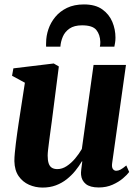

<svg xmlns="http://www.w3.org/2000/svg" viewBox="-20 -837 630 868"><path d="M172.5 11Q140 11 111.2 -1.8Q82.5 -14.5 64.2 -40.8Q46 -67 45 -108.5Q45 -125 47 -146Q49 -167 51.8 -190.2Q54.5 -213.5 58 -237Q61.5 -260.5 64.5 -281.5L92.5 -463L34.5 -494.5L40.5 -528L223 -550L246 -536.5L214 -287Q211 -266 208 -243.2Q205 -220.5 202.2 -199.2Q199.5 -178 197.5 -161Q195.5 -144 195.5 -133.5Q195.5 -112 200 -98.5Q204.5 -85 214.2 -78.8Q224 -72.5 239.5 -72.5Q261 -72.5 281.5 -86Q302 -99.5 319.5 -120.2Q337 -141 350 -163.5L403 -543.5H549.5L487 -99.5Q484.5 -81.5 490.2 -73.2Q496 -65 505.5 -65Q514.5 -65 524.8 -70.2Q535 -75.5 551 -89L564 -59.5Q555.5 -47.5 536.2 -31Q517 -14.5 489 -2Q461 10.5 426.5 10.5Q387.5 10.5 368.2 -5Q349 -20.5 346.5 -46.5Q346 -50.5 346.2 -57.2Q346.5 -64 347.5 -72.5Q348.5 -81 349.8 -90.2Q351 -99.5 352 -107L350.5 -108Q337.5 -86 320.5 -65Q303.5 -44 281.8 -26.8Q260 -9.5 232.8 0.8Q205.5 11 172.5 11ZM188.5 -626Q188.5 -630.5 188.2 -634.5Q188 -638.5 188.5 -644Q188.5 -674.5 198.8 -704.8Q209 -735 230 -760.5Q251 -786 283.2 -801.5Q315.5 -817 359.5 -817Q411 -817 442.2 -794.8Q473.5 -772.5 487.8 -738.2Q502 -704 502 -667Q502 -654 500.2 -643.8Q498.5 -633.5 497 -626H431.5Q432.5 -630.5 433 -635.5Q433.5 -640.5 433.5 -647.5Q432.5 -680.5 415.5 -701.5Q398.5 -722.5 351 -722.5Q315.5 -722.5 294.2 -707.8Q273 -693 263.8 -670.8Q254.5 -648.5 253 -626Z"/></svg>

Font: Merriweather 60pt ExtraBold
Style: Italic
Weight: 800
Italic angle: -7.8°
Version: Version 2.101